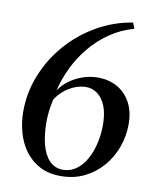

<svg xmlns="http://www.w3.org/2000/svg" viewBox="-86 -832 743 911"><g transform="rotate(10 285.0 -376.5)"><path d="M268.5 12Q209.5 12 166.8 -10.8Q124 -33.5 96 -72Q68 -110.5 54.5 -159.2Q41 -208 41 -259.5Q41 -351 74.8 -435.2Q108.5 -519.5 168.5 -588.5Q228.5 -657.5 308.5 -703.8Q388.5 -750 481 -765L492.5 -737Q429.5 -719.5 378 -684.2Q326.5 -649 286.8 -601.5Q247 -554 220 -498.5Q193 -443 179 -384.5Q198.5 -414 228 -435Q257.5 -456 292.2 -467.5Q327 -479 363 -479Q416 -479 456.8 -455.8Q497.5 -432.5 520.8 -389.5Q544 -346.5 544 -286Q544 -228 524.5 -174.5Q505 -121 468.5 -79Q432 -37 381.5 -12.5Q331 12 268.5 12ZM273 -19Q308.5 -19 336.8 -39Q365 -59 384.5 -93.2Q404 -127.5 414.2 -171Q424.5 -214.5 424.5 -261Q424.5 -316 409.8 -352.2Q395 -388.5 370.2 -406.8Q345.5 -425 315.5 -425Q288 -425 261.2 -414.2Q234.5 -403.5 211.2 -384.5Q188 -365.5 171 -338.5Q167.5 -322.5 164.5 -304.8Q161.5 -287 159.8 -268.2Q158 -249.5 158 -230Q158 -168 170.5 -120.5Q183 -73 208.5 -46.5Q234 -20 273 -19Z"/></g></svg>

Font: Merriweather 120pt Medium
Style: Italic
Weight: 500
Italic angle: -7.8°
Version: Version 2.101